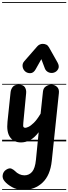

<svg xmlns="http://www.w3.org/2000/svg" viewBox="-25 -1349 652 1832"><path d="M175.5 10Q107.5 10 71.8 -38.8Q36 -87.5 46.5 -187.5L76 -469.5Q78.5 -495 95.2 -518Q112 -541 153 -541Q197 -541 212.2 -517Q227.5 -493 224.5 -460.5L197.5 -178Q194 -144.5 199.2 -137Q204.5 -129.5 217 -129.5Q226.5 -129.5 247.2 -139Q268 -148.5 297.8 -177.2Q327.5 -206 362.5 -264.5L385 -476Q388.5 -509 412.8 -525Q437 -541 465.5 -541Q496 -541 518.5 -520.5Q541 -500 537 -461.5L469 186Q454.5 324.5 380.5 393.8Q306.5 463 199 463Q137.5 463 90.2 436.5Q43 410 19.5 381Q-5 353 0.8 320.5Q6.5 288 33.5 270.5Q64 251 84.2 260.2Q104.5 269.5 117 282Q136.5 302.5 160 313.2Q183.5 324 208 324Q252 324 281 290.8Q310 257.5 318 175.5L344 -87Q300.5 -31 258.5 -10.5Q216.5 10 175.5 10ZM175.5 10Q107.5 10 71.8 -38.8Q36 -87.5 46.5 -187.5L76 -469.5Q78.5 -495 95.2 -518Q112 -541 153 -541Q197 -541 212.2 -517Q227.5 -493 224.5 -460.5L197.5 -178Q194 -144.5 199.2 -137Q204.5 -129.5 217 -129.5Q226.5 -129.5 247.2 -139Q268 -148.5 297.8 -177.2Q327.5 -206 362.5 -264.5L385 -476Q388.5 -509 412.8 -525Q437 -541 465.5 -541Q496 -541 518.5 -520.5Q541 -500 537 -461.5L469 186Q454.5 324.5 380.5 393.8Q306.5 463 199 463Q137.5 463 90.2 436.5Q43 410 19.5 381Q-5 353 0.8 320.5Q6.5 288 33.5 270.5Q64 251 84.2 260.2Q104.5 269.5 117 282Q136.5 302.5 160 313.2Q183.5 324 208 324Q252 324 281 290.8Q310 257.5 318 175.5L344 -87Q300.5 -31 258.5 -10.5Q216.5 10 175.5 10ZM489 -656Q462 -648 437.2 -659.5Q412.5 -671 403 -696L369.5 -784.5L315.5 -688.5Q295.5 -652 265.5 -650.8Q235.5 -649.5 214 -668.5Q193.5 -688 190.5 -715.5Q187.5 -743 206 -764L330.5 -906.5Q341.5 -919 355.2 -924.8Q369 -930.5 383 -930.5Q400 -930.5 415.8 -923.5Q431.5 -916.5 442 -898L523.5 -753.5Q544 -717 530.2 -690.8Q516.5 -664.5 489 -656ZM-5 455H607V463H-5ZM-5 -16H607V0H-5ZM-5 -549H607V-541H-5ZM-5 -1329H607V-1321H-5Z"/></svg>

Font: Edu SA Dotted Guide
Style: Regular
Weight: 400
Designer: Tina and Corey Anderson, Eben Sorkin, Mirko Velimirovic
Foundry: Google for Education
Version: Version 2.000